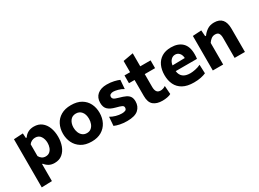

<svg xmlns="http://www.w3.org/2000/svg" viewBox="-36 -1447 3236 2402"><g transform="rotate(-30 1581.5 -246.0)"><path d="M61.5 196.5V-499L194 -506.5L198.5 -438H210.5Q233 -473 269.2 -492.8Q305.5 -512.5 354.5 -512.5Q420.5 -512.5 465.5 -477.8Q510.5 -443 533.5 -383.8Q556.5 -324.5 556.5 -250Q556.5 -180.5 534.8 -120.5Q513 -60.5 468.5 -23.5Q424 13.5 356 13.5Q310.5 13.5 277.2 -4.5Q244 -22.5 220 -54H211V192ZM299.5 -113.5Q335 -113.5 358 -133Q381 -152.5 392.2 -183.2Q403.5 -214 403.5 -249Q403.5 -304 377.5 -344Q351.5 -384 298.5 -384Q272.5 -384 249.2 -372.2Q226 -360.5 211 -339.5V-169.5Q224.5 -144 246.5 -128.8Q268.5 -113.5 299.5 -113.5Z M893 13.5Q802.5 13.5 743.2 -23.8Q684 -61 655.2 -121.2Q626.5 -181.5 626.5 -251Q626.5 -325.5 656.8 -384.8Q687 -444 745.8 -478.2Q804.5 -512.5 890 -512.5Q978.5 -512.5 1037.2 -477.8Q1096 -443 1125.5 -383.8Q1155 -324.5 1155 -251Q1155 -175.5 1124.2 -115.8Q1093.5 -56 1035.2 -21.2Q977 13.5 893 13.5ZM892.5 -108.5Q930 -108.5 954.2 -128.8Q978.5 -149 990.8 -181.5Q1003 -214 1003 -251Q1003 -316.5 972.5 -353.5Q942 -390.5 892 -390.5Q837 -390.5 808 -350.2Q779 -310 779 -251Q779 -214 791.8 -181.5Q804.5 -149 829.8 -128.8Q855 -108.5 892.5 -108.5Z M1404 13Q1348.5 13 1301.5 3.2Q1254.5 -6.5 1223 -21L1232.5 -147.5Q1265.5 -127.5 1309.2 -115Q1353 -102.5 1394 -102.5Q1423.5 -102.5 1443.8 -111.2Q1464 -120 1464 -149Q1464 -170 1441.2 -180.8Q1418.5 -191.5 1359.5 -206.5Q1293 -223.5 1258 -255.8Q1223 -288 1223 -353Q1223 -428 1272.2 -470Q1321.5 -512 1406.5 -512Q1462 -512 1509.8 -501Q1557.5 -490 1586 -477L1576 -349.5Q1541.5 -371.5 1499.5 -382.5Q1457.5 -393.5 1433.5 -393.5Q1409.5 -393.5 1392.8 -383.5Q1376 -373.5 1376 -350.5Q1376 -331 1391.8 -318.5Q1407.5 -306 1459.5 -292Q1513.5 -277.5 1548 -261Q1582.5 -244.5 1599.2 -218.2Q1616 -192 1616 -149Q1616 -76.5 1566.2 -31.8Q1516.5 13 1404 13Z M1914.5 13.5Q1831.5 13.5 1785.2 -25Q1739 -63.5 1739 -154.5V-386.5H1658V-499H1739V-661L1886 -687.5V-499H2035V-386.5H1886V-201.5Q1886 -155.5 1902.8 -132Q1919.5 -108.5 1957.5 -108.5Q1973 -108.5 1992.2 -114.2Q2011.5 -120 2029 -132.5L2037.5 -11.5Q2018.5 0.5 1984 7Q1949.5 13.5 1914.5 13.5Z M2369.5 13Q2273 13 2211.8 -20.8Q2150.5 -54.5 2121.8 -114.2Q2093 -174 2093 -251Q2093 -328 2120 -386.8Q2147 -445.5 2200.8 -479Q2254.5 -512.5 2334.5 -512.5Q2436.5 -512.5 2494 -458Q2551.5 -403.5 2551.5 -291.5Q2551.5 -254 2547 -225H2240Q2246 -170 2281.8 -140Q2317.5 -110 2387.5 -110Q2417 -110 2459.8 -118.5Q2502.5 -127 2538 -145L2543 -19Q2514 -5.5 2470 3.8Q2426 13 2369.5 13ZM2336 -408Q2299.5 -408 2274 -381Q2248.5 -354 2241 -307L2420.5 -310.5Q2418 -356 2394.5 -382Q2371 -408 2336 -408Z M2646 0V-499L2771.5 -506.5L2778 -419.5H2790.5Q2816 -456.5 2857.2 -484.5Q2898.5 -512.5 2958 -512.5Q3110 -512.5 3110 -336V0H2961V-288Q2961 -331.5 2946.5 -354Q2932 -376.5 2894.5 -376.5Q2862 -376.5 2837.5 -357.5Q2813 -338.5 2795.5 -311.5V0Z"/></g></svg>

Font: Heraclito
Style: Bold
Weight: 700
Designer: Kostas Bartsokas (font) & Cristiano Sobral (main changes)
Foundry: Kostas Bartsokas (font) & Cristiano Sobral (main changes)
Version: Version 1.00;July 8, 2020;FontCreator 13.0.0.2655 64-bit